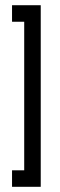

<svg xmlns="http://www.w3.org/2000/svg" viewBox="-20 -681 227 732"><path d="M25.9 -661.1H135.3V31.2H25.9V-31.7H72.3V-598.1H25.9Z"/></svg>

Font: Fibel Vienna LRS
Style: Regular
Weight: 400
Designer: Peter Wiegel
Foundry: Peter Wioegel
Version: Version 000.000